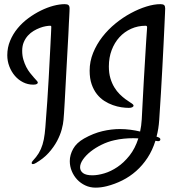

<svg xmlns="http://www.w3.org/2000/svg" viewBox="-20 -717 855 912"><path d="M310.5 -676.8Q310.5 -673.8 310.1 -662.6Q309.6 -651.4 308.8 -636.2Q308.1 -621.1 307.1 -604.5Q306.2 -587.9 305.7 -573.2Q305.7 -569.8 304.7 -552Q303.7 -534.2 302.2 -506.8Q300.8 -479.5 298.8 -444.8Q296.9 -410.2 294.9 -373.5Q293 -336.9 291 -300.5Q289.1 -264.2 287.4 -233.6Q285.6 -203.1 284.2 -180.4Q282.7 -157.7 281.7 -147.9Q280.3 -128.9 273.2 -102.3Q266.1 -75.7 251 -47.1Q235.8 -18.6 210.9 9.3Q186 37.1 147.9 58.6Q145.5 60.1 142.3 61.3Q139.2 62.5 136.7 62.5Q130.4 62.5 130.4 57.1Q130.4 52.7 135.7 46.9Q152.8 28.8 164.1 10.3Q175.3 -8.3 182.1 -30.8Q189 -53.2 192.4 -82Q195.8 -110.8 198.2 -149.9Q201.2 -184.6 204.6 -236.3Q207.5 -280.3 211.4 -346.7Q215.3 -413.1 219.7 -504.9Q220.2 -516.6 220.9 -529.8Q221.7 -543 222.2 -554.9Q222.7 -566.9 223.1 -576.2Q223.6 -585.4 223.6 -589.4Q223.6 -594.7 218.3 -594.7Q210.4 -594.7 197.5 -592.5Q184.6 -590.3 169.7 -584.7Q154.8 -579.1 139.9 -570.3Q125 -561.5 112.8 -548.1Q100.6 -534.7 93 -516.8Q85.4 -499 85.4 -475.6Q85.4 -452.6 91.1 -433.6Q96.7 -414.6 104.7 -398.9Q112.8 -383.3 122.6 -370.8Q132.3 -358.4 140.4 -349.4Q148.4 -340.3 154.1 -334.2Q159.7 -328.1 159.7 -325.2Q159.7 -320.8 154.8 -317.9Q149.9 -314.9 137.7 -314.9Q112.3 -314.9 89.8 -326.2Q67.4 -337.4 50.8 -356.7Q34.2 -376 24.4 -401.4Q14.6 -426.8 14.6 -454.6Q14.6 -491.2 28.1 -523.4Q41.5 -555.7 63.7 -582.5Q85.9 -609.4 114.7 -630.6Q143.6 -651.9 173.8 -666.7Q204.1 -681.6 233.6 -689.5Q263.2 -697.3 287.6 -697.3Q300.3 -697.3 305.4 -692.6Q310.5 -688 310.5 -676.8ZM764.6 -676.8Q764.6 -674.3 763.7 -652.1Q762.7 -629.9 761 -592.3Q759.3 -554.7 756.8 -504.4Q754.4 -454.1 751.2 -396Q748 -337.9 744.4 -274.7Q740.7 -211.4 736.3 -147.9Q734.9 -126 731.7 -106.2Q728.5 -86.4 723.6 -67.9L732.4 -64.9Q741.7 -61 741.7 -54.7Q741.7 -51.3 739 -48.8Q736.3 -46.4 731.4 -46.4Q730 -46.4 726.8 -46.9Q723.6 -47.4 718.3 -48.3Q704.1 -2.9 680.7 32.7Q657.2 68.4 627 95.2Q596.7 122.1 561 139.9Q525.4 157.7 486.8 167.5Q459.5 174.3 434.1 174.3Q407.7 174.3 385.3 163.8Q362.8 153.3 346.4 135.7Q330.1 118.2 320.8 95.5Q311.5 72.8 311.5 48.3Q311.5 19 327.4 -9.8Q343.3 -38.6 379.4 -59.1Q423.8 -84 466.6 -94Q509.3 -104 549.3 -104Q574.7 -104 598.9 -100.8Q623 -97.7 645.5 -92.3Q648.4 -105.5 650.4 -119.9Q652.3 -134.3 653.3 -149.9Q654.8 -176.8 657.2 -225.1Q659.2 -266.1 663.1 -334.2Q667 -402.3 673.3 -504.9Q673.8 -515.6 674.8 -528.8Q675.8 -542 676.5 -554Q677.2 -565.9 678 -575.2Q678.7 -584.5 678.7 -587.9Q678.7 -591.8 676.5 -593.3Q674.3 -594.7 671.9 -594.7Q634.8 -594.7 602.8 -580.3Q570.8 -565.9 547.4 -540.3Q523.9 -514.6 510.5 -479.2Q497.1 -443.8 497.1 -401.4Q497.1 -369.6 504.4 -345.2Q511.7 -320.8 523.2 -302Q534.7 -283.2 548.3 -269.8Q562 -256.3 574.7 -246.8Q587.4 -237.3 597.4 -231.2Q607.4 -225.1 611.3 -221.2Q614.3 -218.3 614.3 -215.3Q614.3 -210.9 608.6 -207.8Q603 -204.6 591.8 -204.6Q576.2 -204.6 556.4 -207.5Q536.6 -210.4 515.9 -217.8Q495.1 -225.1 475.3 -237.8Q455.6 -250.5 440.2 -270Q424.8 -289.6 415.3 -316.9Q405.8 -344.2 405.8 -381.3Q405.8 -425.3 422.4 -466.1Q439 -506.8 466.3 -542Q493.7 -577.1 528.8 -605.7Q564 -634.3 601.6 -654.5Q639.2 -674.8 675.5 -686Q711.9 -697.3 742.2 -697.3Q754.9 -697.3 759.8 -692.6Q764.6 -688 764.6 -676.8ZM418.9 115.7Q444.3 115.7 475.6 106.4Q506.8 97.2 537.6 76.4Q568.4 55.7 595 22.2Q621.6 -11.2 637.2 -59.6Q630.9 -60.1 624.5 -60.3Q618.2 -60.5 611.3 -60.5Q590.8 -60.5 568.4 -58.3Q545.9 -56.2 522.5 -50.8Q491.7 -43.9 462.4 -29.5Q433.1 -15.1 410.4 2.9Q387.7 21 374 40.8Q360.4 60.5 360.4 77.6Q360.4 94.7 374.5 105.2Q388.7 115.7 418.9 115.7Z"/></svg>

Font: Engagement
Style: Regular
Weight: 400
Designer: Astigmatic (AOETI)
Foundry: Astigmatic (AOETI)
Version: Version 1.000